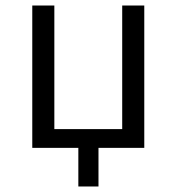

<svg xmlns="http://www.w3.org/2000/svg" viewBox="-20 -536 640 696"><path d="M97 -516H177V-68H423V-516H503V0H337V140H264V0H97Z"/></svg>

Font: Lilex Nerd Font
Style: Regular
Weight: 400
Designer: Mike Abbink, Paul van der Laan, Pieter van Rosmalen, Mikhael Khrustik
Foundry: Mikhael Khrustik
Version: Version 2.400; ttfautohint (v1.8.4.7-5d5b);Nerd Fonts 3.3.0